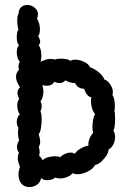

<svg xmlns="http://www.w3.org/2000/svg" viewBox="-20 -759 531 779"><path d="M172 -28Q153 -28 147 -37Q144 -20 130.5 -10Q117 0 100 0Q73 0 61 -23Q55 -35 55 -50Q55 -63 61 -83Q52 -103 52 -117Q52 -130 57 -139Q49 -150 49 -163Q49 -177 58 -190Q53 -202 53 -221Q53 -230 55 -240Q48 -250 48 -264Q48 -283 60 -295Q50 -311 50 -331Q50 -348 58 -358Q51 -371 51 -382Q51 -396 61 -404Q59 -407 52 -421Q45 -435 45 -448Q45 -463 57 -476Q55 -484 55 -488Q55 -501 61 -508Q55 -513 51.5 -524Q48 -535 48 -547Q48 -566 57 -575Q48 -584 48 -609Q48 -629 55 -640Q50 -653 50 -675Q50 -695 55 -703Q56 -721 66 -730Q76 -739 91 -739Q107 -739 120.5 -728Q134 -717 134 -701Q134 -691 130 -683Q135 -677 138.5 -665Q142 -653 142 -640Q142 -621 135 -613Q137 -609 140 -602Q143 -595 143 -591Q143 -583 137 -575Q142 -570 145 -557.5Q148 -545 148 -532Q148 -517 144 -508Q166 -520 186 -520Q196 -520 203 -517Q210 -521 226 -521Q256 -521 266 -512Q274 -517 285 -517Q304 -517 322.5 -507.5Q341 -498 345 -486Q362 -481 379.5 -467Q397 -453 404 -436Q415 -434 426.5 -417.5Q438 -401 438 -385Q438 -380 436 -374Q446 -360 446 -329Q446 -315 444 -310Q447 -300 447 -277Q447 -241 440 -228Q447 -220 447 -203Q447 -188 440 -173.5Q433 -159 421 -153Q419 -140 414.5 -132Q410 -124 401 -114Q391 -102 383.5 -97Q376 -92 365 -89Q358 -74 336 -63Q314 -52 294 -52Q286 -52 274 -56Q267 -47 253 -41Q239 -35 224 -35Q211 -35 203 -39Q200 -34 191 -31Q182 -28 172 -28ZM203 -125Q218 -125 225 -121Q228 -127 241.5 -133.5Q255 -140 267 -140Q276 -140 284 -135Q290 -147 308 -157Q326 -167 339 -168Q337 -179 342.5 -194.5Q348 -210 358 -220Q355 -229 355 -243Q355 -259 358 -274.5Q361 -290 366 -296Q358 -304 353.5 -319.5Q349 -335 349 -349Q349 -356 351 -364Q332 -367 321 -399Q295 -399 284 -423Q277 -421 265 -424.5Q253 -428 245 -433Q237 -422 221 -422Q212 -422 200 -427Q192 -411 168 -411Q163 -411 151 -413Q156 -404 156 -387Q156 -374 152.5 -363.5Q149 -353 144 -348Q149 -341 149 -328Q149 -316 144 -308Q149 -298 149 -275Q149 -256 146 -238.5Q143 -221 137 -215Q143 -195 143 -184Q143 -173 137 -162Q141 -154 141 -142Q141 -138 139 -126Q140 -125 144 -122Q148 -119 153 -109Q161 -117 174.5 -121Q188 -125 203 -125Z"/></svg>

Font: Pangolin
Style: Regular
Weight: 400
Designer: Kevin Burke
Foundry: Google, Inc.
Version: Version 1.101